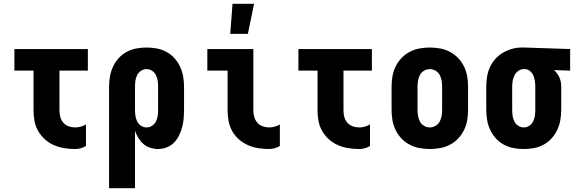

<svg xmlns="http://www.w3.org/2000/svg" viewBox="-20 -779 3040 1014"><path d="M377 8Q348 8 320 3.5Q292 -1 266 -12Q240 -23 218.5 -42Q197 -61 182.5 -85.5Q168 -110 162.5 -138.5Q157 -167 157 -195V-406H56V-520H444V-406H294V-195Q294 -178 298.5 -161Q303 -144 314.5 -131Q326 -118 342.5 -112Q359 -106 377 -106Q392 -106 406.5 -110Q421 -114 434 -122V-8Q421 0 406.5 4Q392 8 377 8Z M556 215V-320Q556 -347 560.5 -374Q565 -401 576.5 -426Q588 -451 606.5 -471.5Q625 -492 649 -505Q673 -518 700 -523Q727 -528 754 -528Q781 -528 808 -523Q835 -518 859 -505Q883 -492 901.5 -471.5Q920 -451 931.5 -426Q943 -401 947.5 -374Q952 -347 952 -320V-200Q952 -177 950 -153.5Q948 -130 942 -107.5Q936 -85 925.5 -63.5Q915 -42 898.5 -25.5Q882 -9 860 -0.5Q838 8 814 8Q794 8 773.5 1.5Q753 -5 737.5 -18.5Q722 -32 711 -50Q700 -68 693 -88V215ZM754 -106Q770 -106 783.5 -115Q797 -124 804 -138.5Q811 -153 813 -168.5Q815 -184 815 -200V-320Q815 -336 813 -351.5Q811 -367 804 -381.5Q797 -396 783.5 -405Q770 -414 754 -414Q738 -414 724.5 -405Q711 -396 704 -381.5Q697 -367 695 -351.5Q693 -336 693 -320V-200Q693 -184 695 -168.5Q697 -153 704 -138.5Q711 -124 724.5 -115Q738 -106 754 -106Z M1401 8Q1373 8 1344.5 3.5Q1316 -1 1290.5 -12Q1265 -23 1243 -42Q1221 -61 1207 -85.5Q1193 -110 1187.5 -138.5Q1182 -167 1182 -195V-406H1075V-520H1318V-195Q1318 -178 1323 -161Q1328 -144 1339 -131Q1350 -118 1367 -112Q1384 -106 1401 -106Q1416 -106 1430.5 -110Q1445 -114 1458 -122V-8Q1445 0 1430.5 4Q1416 8 1401 8ZM1196 -600 1208 -759H1322L1289 -600Z M1877 8Q1848 8 1820 3.5Q1792 -1 1766 -12Q1740 -23 1718.5 -42Q1697 -61 1682.5 -85.5Q1668 -110 1662.5 -138.5Q1657 -167 1657 -195V-406H1556V-520H1944V-406H1794V-195Q1794 -178 1798.5 -161Q1803 -144 1814.5 -131Q1826 -118 1842.5 -112Q1859 -106 1877 -106Q1892 -106 1906.5 -110Q1921 -114 1934 -122V-8Q1921 0 1906.5 4Q1892 8 1877 8Z M2250 8Q2222 8 2195 3Q2168 -2 2143.5 -15Q2119 -28 2100 -48Q2081 -68 2069 -93Q2057 -118 2052.5 -145Q2048 -172 2048 -200V-320Q2048 -348 2052.5 -375Q2057 -402 2069 -427Q2081 -452 2100 -472Q2119 -492 2143.5 -505Q2168 -518 2195 -523Q2222 -528 2250 -528Q2278 -528 2305 -523Q2332 -518 2356.5 -505Q2381 -492 2400 -472Q2419 -452 2431 -427Q2443 -402 2447.5 -375Q2452 -348 2452 -320V-200Q2452 -172 2447.5 -145Q2443 -118 2431 -93Q2419 -68 2400 -48Q2381 -28 2356.5 -15Q2332 -2 2305 3Q2278 8 2250 8ZM2250 -106Q2266 -106 2280.5 -114.5Q2295 -123 2302.5 -137.5Q2310 -152 2312.5 -168Q2315 -184 2315 -200V-320Q2315 -336 2312.5 -352Q2310 -368 2302.5 -382.5Q2295 -397 2280.5 -405.5Q2266 -414 2250 -414Q2234 -414 2219.5 -405.5Q2205 -397 2197.5 -382.5Q2190 -368 2187.5 -352Q2185 -336 2185 -320V-200Q2185 -184 2187.5 -168Q2190 -152 2197.5 -137.5Q2205 -123 2219.5 -114.5Q2234 -106 2250 -106Z M2746 8Q2719 8 2692 3Q2665 -2 2641 -15Q2617 -28 2598.5 -48.5Q2580 -69 2568.5 -94Q2557 -119 2552.5 -146Q2548 -173 2548 -200V-320Q2548 -346 2552 -372Q2556 -398 2566.5 -422Q2577 -446 2594.5 -466Q2612 -486 2634.5 -499.5Q2657 -513 2682.5 -520.5Q2708 -528 2734 -528H2750L2991 -520V-406L2906 -409Q2915 -401 2922.5 -390.5Q2930 -380 2935 -368.5Q2940 -357 2942 -344.5Q2944 -332 2944 -320V-200Q2944 -173 2939.5 -146Q2935 -119 2923.5 -94Q2912 -69 2893.5 -48.5Q2875 -28 2851 -15Q2827 -2 2800 3Q2773 8 2746 8ZM2746 -106Q2762 -106 2775.5 -115Q2789 -124 2796 -138.5Q2803 -153 2805 -168.5Q2807 -184 2807 -200V-320Q2807 -335 2805 -350Q2803 -365 2797.5 -378.5Q2792 -392 2780.5 -402.5Q2769 -413 2754 -414H2746Q2730 -414 2717 -404.5Q2704 -395 2697 -381Q2690 -367 2687.5 -351.5Q2685 -336 2685 -320V-200Q2685 -184 2687 -168.5Q2689 -153 2696 -138.5Q2703 -124 2716.5 -115Q2730 -106 2746 -106Z"/></svg>

Font: Iosevka Term Curly Heavy
Style: Regular
Weight: 900
Designer: Belleve Invis
Foundry: Belleve Invis
Version: Version 32.3.0